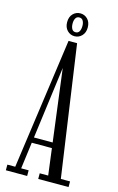

<svg xmlns="http://www.w3.org/2000/svg" viewBox="-129 -902 587 954"><g transform="rotate(15 165.0 -424.5)"><path d="M4.5 0V-29H45L139 -701.5H183L279.5 -29H327V0H171V-29H214.5L146 -564L75.5 -29H114V0ZM82.5 -165.5V-193.5H208.5V-165.5ZM161 -731.5Q139 -731.5 123.5 -747.5Q108 -763.5 108 -790Q108 -817.5 123.5 -833.2Q139 -849 161 -849Q183 -849 198.5 -833.2Q214 -817.5 214 -790Q214 -763.5 198.5 -747.5Q183 -731.5 161 -731.5ZM161 -752Q174.5 -752 180.5 -763Q186.5 -774 186.5 -791Q186.5 -806.5 180.5 -817.2Q174.5 -828 161 -828Q148 -828 142 -817.2Q136 -806.5 136 -791Q136 -774 142 -763Q148 -752 161 -752Z"/></g></svg>

Font: Imbue 24pt Light
Style: Regular
Weight: 300
Designer: Tyler Finck
Foundry: Etcetera Type Company
Version: Version 1.102